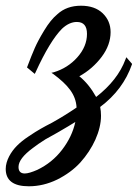

<svg xmlns="http://www.w3.org/2000/svg" viewBox="-88 -378 484 675"><path d="M176.8 50.8C169.4 85.4 153.8 117.7 130.4 148.4C106.9 179.2 77.6 202.6 43 219.2C23.9 227.5 9.3 231.9 -1 231.9C-15.6 231.9 -22.9 224.1 -22.9 209C-22.9 189 -5.9 167 27.8 142.1C39.6 132.8 54.2 123 71.8 111.8C79.1 107.9 106.9 92.3 112.8 88.9C142.6 71.8 163.6 59.1 176.8 50.8ZM37.1 -124C70.8 -197.8 102.1 -249 129.9 -276.9C147 -293 164.6 -300.8 182.1 -300.8C206.1 -300.8 217.8 -286.6 217.8 -258.8C217.8 -229.5 206.5 -202.1 184.1 -176.8C161.6 -151.4 133.8 -133.8 101.1 -124L92.8 -122.1L100.1 -117.2C150.4 -79.6 178.7 -46.4 181.2 0C153.3 19 125 36.6 95.2 53.2C79.6 61 66.4 68.4 55.2 74.7C43.9 81.1 29.8 89.8 13.2 101.1C-3.9 112.3 -17.6 123.5 -28.3 134.3C-49.3 155.3 -67.9 186.5 -67.9 215.8C-67.9 256.3 -41 276.9 13.2 276.9C47.4 276.9 80.6 269 112.8 253.4C145 237.3 172.4 217.3 194.3 193.4C238.3 144.5 267.1 83 267.1 28.8C267.1 18.1 266.1 7.8 264.2 -2C318.4 -42.5 355.5 -92.8 376 -151.9V-153.8L356 -176.8L353 -168.9C335 -120.6 300.8 -76.7 250 -37.1C233.4 -66.9 213.9 -91.3 190.9 -109.9C222.7 -127.4 248.5 -150.4 269.5 -178.2C290.5 -206.1 300.8 -235.4 300.8 -265.1C300.8 -291.5 291.5 -313.5 272.9 -331.5C254.4 -349.1 229 -357.9 196.8 -357.9C163.1 -357.9 135.7 -348.1 113.8 -328.1C97.7 -314.9 82.5 -295.9 67.4 -271C52.2 -246.1 41.5 -225.6 34.2 -209C26.9 -192.4 18.1 -170.4 7.8 -143.1L6.8 -141.1L34.2 -118.2Z"/></svg>

Font: Dancing Script
Style: Regular
Weight: 800
Designer: Pablo Impallari
Foundry: Pablo Impallari
Version: Version 2.001